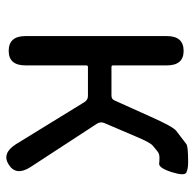

<svg xmlns="http://www.w3.org/2000/svg" viewBox="-24 -573 604 596"><g transform="rotate(90 278.0 -275.0)"><path d="M138 0Q92 0 92 -52V-491Q92 -543 138 -543Q183 -543 183 -491V-324Q183 -319 188 -319H277Q288 -319 292 -329L342 -440Q373 -510 386 -520Q407 -536 428 -552Q436 -557 484 -557Q504 -557 515.5 -551.5Q527 -546 514 -505Q501 -465 487 -467Q482 -468 469.5 -468Q457 -468 449.5 -461.5Q442 -455 432 -447Q422 -439 403 -393L362 -297Q357 -285 364 -274L499 -67Q527 -23 491 0Q456 22 428 -22L297 -235Q290 -246 278 -246H188Q183 -246 183 -241V-52Q183 0 138 0Z"/></g></svg>

Font: Resource Han Rounded KR
Style: Regular
Weight: 400
Designer: Cyano Hao (round all glyphs); Ryoko NISHIZUKA 西塚涼子 (kana, bopomofo & ideographs); Paul D. Hunt (Latin, Greek & Cyrillic)
Foundry: Cyano Hao
Version: 0.990